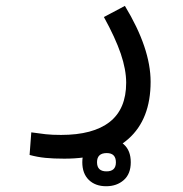

<svg xmlns="http://www.w3.org/2000/svg" viewBox="-20 -316 626 656"><path d="M199.7 226.1Q162.6 226.1 135.3 223.4Q107.9 220.7 81.1 213.4L86.9 136.2Q114.3 140.1 136 142.6Q157.7 145 188.5 145Q297.9 145 354.5 100.8Q411.1 56.6 411.1 -33.2Q411.1 -78.1 392.6 -132.6Q374 -187 335 -257.8L406.7 -295.9Q494.6 -150.9 494.6 -36.6Q494.6 91.3 418.5 158.7Q342.3 226.1 199.7 226.1ZM342.8 320.3Q305.7 320.3 283.4 298.6Q261.2 276.9 261.2 238.3Q261.2 200.2 284.9 178.2Q308.6 156.2 344.2 156.2Q379.9 156.2 403.3 177.5Q426.8 198.7 426.8 238.3Q426.8 278.3 402.8 299.3Q378.9 320.3 342.8 320.3ZM343.8 269.5Q376 269.5 376 238.8Q376 207 344.7 207Q311.5 207 311.5 238.3Q311.5 269.5 343.8 269.5Z"/></svg>

Font: Cascadia Code PL SemiLight
Style: Regular
Weight: 350
Monospace: yes
Designer: Aaron Bell
Foundry: Saja Typeworks
Version: Version 2404.023; ttfautohint (v1.8.4)